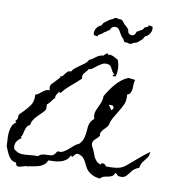

<svg xmlns="http://www.w3.org/2000/svg" viewBox="-189 -1282 1291 1412"><g transform="rotate(10 456.0 -576.5)"><path d="M981.4 -251Q979.5 -224.6 971.2 -211.4Q962.9 -198.2 953.6 -187.5Q944.3 -176.8 935.1 -163.1Q925.8 -149.4 920.9 -122.1Q888.7 -109.4 874 -92.3Q859.4 -75.2 849.1 -60.5Q838.9 -45.9 824.7 -38.1Q810.5 -30.3 778.3 -35.2Q773.4 -41 768.1 -45.9Q762.7 -50.8 755.9 -55.7Q748 -35.2 735.8 -28.3Q723.6 -21.5 709 -19Q694.3 -16.6 678.7 -12.7Q663.1 -8.8 648.4 6.8Q611.3 2 589.4 -9.8Q567.4 -21.5 554.7 -35.6Q542 -49.8 534.7 -65.9Q527.3 -82 519.5 -96.7Q511.7 -111.3 500.5 -123.5Q489.3 -135.7 467.8 -142.6Q458 -145.5 451.7 -143.6Q445.3 -141.6 440.4 -136.7Q435.5 -131.8 431.2 -125.5Q426.8 -119.1 420.9 -114.3L410.2 -125Q401.4 -101.6 384.3 -88.4Q367.2 -75.2 345.2 -68.8Q323.2 -62.5 299.3 -61Q275.4 -59.6 253.9 -59.6Q243.2 -36.1 227.5 -24.4Q211.9 -12.7 192.9 -6.8Q173.8 -1 153.3 2Q132.8 4.9 111.3 10.7Q102.5 8.8 92.3 11.7Q82 14.6 71.8 18.1Q61.5 21.5 51.3 23.4Q41 25.4 34.2 21.5Q25.4 16.6 25.4 9.8Q25.4 2.9 20.5 -2.9H18.6Q-2 -4.9 -14.6 -16.1Q-27.3 -27.3 -36.6 -43Q-45.9 -58.6 -52.7 -76.2Q-59.6 -93.8 -66.4 -108.4Q-66.4 -129.9 -68.8 -155.8Q-71.3 -181.6 -69.3 -207.5Q-67.4 -233.4 -58.6 -255.9Q-49.8 -278.3 -29.3 -292L-26.4 -293.9L-37.1 -302.7Q-24.4 -313.5 -22 -323.7Q-19.5 -334 -20.5 -348.6Q-13.7 -359.4 -5.4 -367.7Q2.9 -376 11.7 -383.8Q36.1 -409.2 55.7 -436.5Q75.2 -463.9 75.2 -501Q75.2 -505.9 74.7 -509.8Q74.2 -513.7 74.2 -518.6Q87.9 -522.5 100.1 -531.7Q112.3 -541 124 -550.3Q135.7 -559.6 148.4 -565.4Q161.1 -571.3 174.8 -568.4Q172.9 -574.2 170.9 -579.1Q168.9 -584 168.9 -589.8Q168.9 -606.4 181.2 -619.1Q193.4 -631.8 203.1 -641.6Q210.9 -649.4 220.7 -660.6Q230.5 -671.9 235.4 -676.8L229.5 -682.6Q244.1 -683.6 251 -691.9Q257.8 -700.2 264.2 -709Q270.5 -717.8 278.3 -725.1Q286.1 -732.4 301.8 -732.4H304.7Q312.5 -748 328.1 -760.3Q343.8 -772.5 360.8 -784.2Q377.9 -795.9 394.5 -808.6Q411.1 -821.3 419.9 -839.8Q434.6 -844.7 445.3 -853Q456.1 -861.3 466.3 -868.7Q476.6 -876 488.8 -881.8Q501 -887.7 518.6 -888.7Q523.4 -893.6 531.2 -901.4Q539.1 -909.2 543.9 -909.2Q548.8 -909.2 550.3 -905.8Q551.8 -902.3 553.7 -899.4Q559.6 -904.3 569.8 -902.8Q580.1 -901.4 590.8 -896.5Q601.6 -891.6 611.3 -885.7Q621.1 -879.9 627 -877Q651.4 -816.4 632.8 -752.9Q627.9 -752.9 622.1 -752.4Q616.2 -752 610.4 -752Q610.4 -755.9 615.2 -760.7Q620.1 -765.6 622.1 -767.6Q610.4 -773.4 604.5 -783.7Q598.6 -793.9 593.8 -804.2Q588.9 -814.5 581.5 -822.8Q574.2 -831.1 558.6 -833Q537.1 -835.9 518.6 -825.7Q500 -815.4 484.4 -803.2Q468.8 -791 455.1 -780.8Q441.4 -770.5 428.7 -772.5Q422.9 -760.7 415.5 -752.9Q408.2 -745.1 401.9 -737.3Q395.5 -729.5 392.1 -719.7Q388.7 -710 392.6 -694.3Q357.4 -661.1 320.8 -630.4Q284.2 -599.6 252.9 -561.5L242.2 -572.3Q242.2 -565.4 237.8 -560.1Q233.4 -554.7 229.5 -548.8Q225.6 -543 223.1 -535.6Q220.7 -528.3 223.6 -519.5Q215.8 -514.6 210.4 -508.3Q205.1 -502 200.2 -494.1Q194.3 -485.4 188 -478Q181.6 -470.7 171.9 -463.9L170.9 -462.9Q171.9 -453.1 171.9 -444.3Q171.9 -435.5 171.9 -424.8Q161.1 -408.2 145.5 -393.6Q129.9 -378.9 115.2 -363.8Q100.6 -348.6 89.4 -331.1Q78.1 -313.5 76.2 -292Q59.6 -286.1 52.7 -272.5Q45.9 -258.8 42 -244.1Q38.1 -229.5 35.2 -215.8Q32.2 -202.1 23.4 -195.3L32.2 -186.5Q6.8 -171.9 -4.9 -150.4Q-16.6 -128.9 -8.8 -99.6L-7.8 -98.6V-97.7Q20.5 -73.2 49.8 -71.3Q79.1 -69.3 113.3 -74.2Q128.9 -76.2 143.1 -76.7Q157.2 -77.1 170.9 -77.1H172.9Q186.5 -90.8 202.1 -94.2Q217.8 -97.7 236.3 -97.7Q252 -97.7 266.6 -99.6Q281.2 -101.6 292 -114.3Q295.9 -118.2 297.9 -122.1Q299.8 -126 302.7 -129.9Q304.7 -131.8 306.6 -133.8Q308.6 -135.7 310.5 -137.7Q332 -132.8 350.6 -143.1Q369.1 -153.3 386.2 -168Q403.3 -182.6 420.4 -197.8Q437.5 -212.9 455.1 -218.8Q477.5 -241.2 484.9 -267.6Q492.2 -293.9 494.1 -323.2Q495.1 -337.9 496.6 -350.6Q498 -363.3 501.5 -374.5Q504.9 -385.7 511.7 -396Q518.6 -406.2 531.2 -417L533.2 -418.9Q531.2 -426.8 529.3 -432.6Q527.3 -438.5 527.3 -447.3Q527.3 -465.8 534.2 -482.4Q541 -499 549.3 -516.1Q557.6 -533.2 564.5 -552.7Q571.3 -572.3 571.3 -596.7Q585 -620.1 601.6 -644.5Q618.2 -668.9 637.7 -691.4Q657.2 -713.9 679.7 -731.4Q702.1 -749 728.5 -758.8Q741.2 -757.8 754.4 -756.3Q767.6 -754.9 779.3 -752.9Q773.4 -739.3 773.4 -721.2Q773.4 -703.1 772 -686Q770.5 -668.9 763.7 -655.3Q756.8 -641.6 738.3 -635.7Q740.2 -632.8 740.7 -624.5Q741.2 -616.2 741.2 -612.3Q741.2 -583 728.5 -556.6Q715.8 -530.3 699.7 -504.4Q683.6 -478.5 668.5 -452.1Q653.3 -425.8 647.5 -398.4Q644.5 -385.7 634.3 -375Q624 -364.3 613.8 -353.5Q603.5 -342.8 597.2 -330.6Q590.8 -318.4 595.7 -303.7Q587.9 -291 577.6 -282.7Q567.4 -274.4 559.6 -266.1Q551.8 -257.8 548.8 -246.1Q545.9 -234.4 552.7 -215.8H553.7V-214.8Q564.5 -198.2 570.3 -180.7Q576.2 -163.1 583.5 -146.5Q590.8 -129.9 603 -116.2Q615.2 -102.5 637.7 -95.7Q639.6 -106.4 646.5 -106.9Q653.3 -107.4 661.1 -107.4Q666 -102.5 670.9 -98.1Q675.8 -93.8 680.7 -88.9Q723.6 -88.9 749 -91.8Q774.4 -94.7 792.5 -102.5Q810.5 -110.4 828.1 -125.5Q845.7 -140.6 874 -165Q900.4 -187.5 926.8 -209.5Q953.1 -231.4 981.4 -251ZM657.2 -529.3Q652.3 -540 640.6 -540Q628.9 -540 619.1 -539.1Q627 -531.2 633.3 -521.5Q639.6 -511.7 645.5 -502.9Q650.4 -507.8 655.8 -514.6Q661.1 -521.5 657.2 -529.3ZM642.6 -1033.2Q631.8 -1042 625 -1051.8Q618.2 -1061.5 613.3 -1070.8Q608.4 -1080.1 603 -1088.9Q597.7 -1097.7 590.8 -1104.5Q586.9 -1109.4 578.6 -1110.8Q570.3 -1112.3 561 -1110.8Q551.8 -1109.4 544.4 -1103.5Q537.1 -1097.7 534.2 -1087.9Q533.2 -1085 530.8 -1081.1Q528.3 -1077.1 520.5 -1078.1Q515.6 -1069.3 503.4 -1064Q491.2 -1058.6 480.5 -1045.9L451.2 -1029.3L456.1 -1022.5Q448.2 -1020.5 440.4 -1022Q432.6 -1023.4 422.9 -1025.4Q415 -1048.8 427.7 -1072.3Q440.4 -1095.7 465.8 -1105.5Q473.6 -1124 483.9 -1130.9Q494.1 -1137.7 510.7 -1150.4Q516.6 -1155.3 529.8 -1161.1Q543 -1167 547.9 -1171.9Q554.7 -1177.7 564 -1177.2Q573.2 -1176.8 584 -1172.9Q600.6 -1174.8 609.4 -1168.9Q612.3 -1164.1 620.1 -1155.8Q627.9 -1147.5 629.9 -1143.6Q651.4 -1125 659.7 -1115.2Q668 -1105.5 668.9 -1087.9Q686.5 -1068.4 703.6 -1072.8Q720.7 -1077.1 725.6 -1097.7Q726.6 -1101.6 729.5 -1105.5Q732.4 -1109.4 739.3 -1107.4Q741.2 -1112.3 747.1 -1115.2Q752.9 -1118.2 759.3 -1121.1Q765.6 -1124 771 -1129.4Q776.4 -1134.8 779.3 -1143.6L808.6 -1157.2L803.7 -1164.1Q811.5 -1166 819.3 -1164.6Q827.1 -1163.1 836.9 -1161.1Q844.7 -1137.7 832 -1113.8Q819.3 -1089.8 793.9 -1080.1Q786.1 -1062.5 775.9 -1052.7Q765.6 -1043 749 -1029.3Q744.1 -1025.4 730.5 -1022Q716.8 -1018.6 711.9 -1013.7Q705.1 -1007.8 695.8 -1007.8Q686.5 -1007.8 675.8 -1012.7Q659.2 -1010.7 650.4 -1016.6Q647.5 -1021.5 646 -1025.4Q644.5 -1029.3 642.6 -1033.2Z"/></g></svg>

Font: Homemade Apple
Style: Regular
Weight: 400
Version: Version 1.001